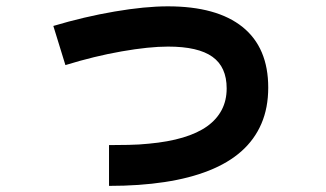

<svg xmlns="http://www.w3.org/2000/svg" viewBox="-20 -571 1040 612"><path d="M327.5 21.5V-108.5Q355.5 -108.5 389.7 -109.2Q423.8 -109.8 454.2 -113Q516.3 -118.7 562.9 -132.6Q609.5 -146.5 640.2 -168.4Q670.8 -190.3 686.7 -220.6Q702.5 -250.8 702.5 -289.2Q702.5 -357.5 657.1 -390Q611.7 -422.5 515.8 -422.5Q455.2 -422.5 368.3 -407.3Q281.5 -392.2 188.5 -363.5L150 -488.3Q248.8 -517.8 345.6 -534.3Q442.3 -550.8 515 -550.8Q671.3 -550.8 753.2 -484.9Q835 -419 835 -291.8Q835 -227.3 813.2 -176.7Q791.5 -126.2 749.6 -88.9Q707.7 -51.7 646.1 -27.3Q584.5 -2.8 504.7 9.3Q425 21.5 327.5 21.5Z"/></svg>

Font: Murecho Thin
Style: Regular
Weight: 100
Designer: Neil Summerour
Foundry: Positype
Version: Version 1.010